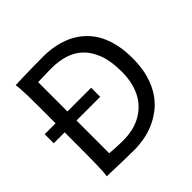

<svg xmlns="http://www.w3.org/2000/svg" viewBox="-181 -888 1063 1063"><g transform="rotate(-45 350.5 -356.5)"><path d="M85.4 -407.7V-558.1Q85.4 -592.3 84.7 -621.8Q84 -651.4 82.5 -674.8Q81.1 -698.2 78.1 -712.9Q88.4 -713.4 104.2 -714.1Q120.1 -714.8 139.4 -715.3Q158.7 -715.8 179.9 -716.3Q201.2 -716.8 222.4 -717Q243.7 -717.3 263.7 -717.5Q283.7 -717.8 300.3 -717.8Q319.8 -717.8 345 -715.6Q370.1 -713.4 397.7 -707Q425.3 -700.7 454.3 -689.2Q483.4 -677.7 510.5 -659.2Q537.6 -640.6 561.5 -614.3Q585.4 -587.9 603.3 -551.8Q621.1 -515.6 631.6 -468.5Q642.1 -421.4 642.1 -361.3Q642.1 -288.6 626 -233.2Q609.9 -177.7 582.8 -137.2Q555.7 -96.7 520 -69.3Q484.4 -42 445.3 -25.4Q406.2 -8.8 366.2 -2Q326.2 4.9 290.5 4.9Q278.8 4.9 263.4 4.6Q248 4.4 231 4.2Q213.9 3.9 195.8 3.4Q177.7 2.9 160.6 2.4Q120.6 1.5 78.1 0Q81.1 -14.6 82.3 -37.6Q83.5 -60.5 84.2 -89.4Q85 -118.2 85.2 -152.1Q85.4 -186 85.4 -222.2V-336.9H0V-407.7ZM178.2 -407.7H363.8V-336.9H178.2V-80.6Q195.3 -79.1 222.9 -77.4Q250.5 -75.7 285.6 -75.7Q318.4 -75.7 350.3 -82Q382.3 -88.4 411.4 -102.3Q440.4 -116.2 465.3 -138.2Q490.2 -160.2 508.3 -190.7Q526.4 -221.2 536.6 -261.2Q546.9 -301.3 546.9 -351.6Q546.9 -433.6 526.1 -488.8Q505.4 -543.9 470.2 -577.4Q435.1 -610.8 387.9 -625.2Q340.8 -639.6 288.1 -639.6Q275.9 -639.6 260.7 -639.4Q245.6 -639.2 230.2 -638.7Q214.8 -638.2 201.2 -637.9Q187.5 -637.7 178.2 -637.2Z"/></g></svg>

Font: Andika Basic
Style: Regular
Weight: 400
Designer: Annie Olsen & Victor Gaultney
Foundry: SIL International
Version: Version 1.000